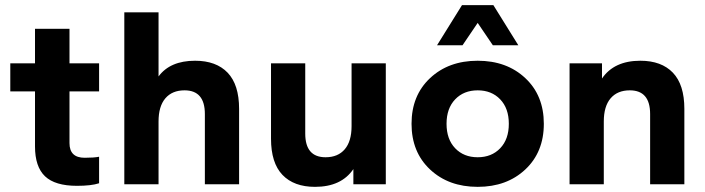

<svg xmlns="http://www.w3.org/2000/svg" viewBox="-20 -716 2741 746"><path d="M279 6Q194 6 155 -31Q116 -68 116 -147V-361H20V-470H116V-604H250V-470H365V-361H250V-160Q250 -103 309 -103Q345 -103 365 -107V-4Q335 6 279 6Z M909 0H776V-273Q776 -365 697 -365Q649 -365 622.5 -334Q596 -303 596 -244V0H463V-668H596V-419Q641 -480 738 -480Q820 -480 864.5 -433.5Q909 -387 909 -293Z M1204 10Q1122 10 1077.5 -36.5Q1033 -83 1033 -177V-470H1166V-197Q1166 -105 1245 -105Q1293 -105 1319.5 -136Q1346 -167 1346 -226V-470H1479V0H1353V-59Q1306 10 1204 10Z M2021 -57.5Q1949 10 1836 10Q1723 10 1651 -57.5Q1579 -125 1579 -235Q1579 -345 1651 -412.5Q1723 -480 1836 -480Q1949 -480 2021 -412.5Q2093 -345 2093 -235Q2093 -125 2021 -57.5ZM1748.5 -140Q1782 -105 1836 -105Q1890 -105 1923.5 -140Q1957 -175 1957 -235Q1957 -295 1923.5 -330Q1890 -365 1836 -365Q1782 -365 1748.5 -330Q1715 -295 1715 -235Q1715 -175 1748.5 -140ZM1994 -540H1895L1836 -627L1777 -540H1678L1775 -696H1897Z M2639 0H2506V-273Q2506 -365 2427 -365Q2379 -365 2352.5 -334Q2326 -303 2326 -244V0H2193V-470H2319V-411Q2366 -480 2468 -480Q2550 -480 2594.5 -433.5Q2639 -387 2639 -293Z"/></svg>

Font: Gantari
Style: Bold
Weight: 700
Designer: Anugrah Pasau
Foundry: Lafontype
Version: Version 1.000